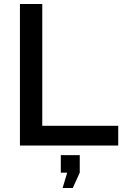

<svg xmlns="http://www.w3.org/2000/svg" viewBox="-20 -730 624 963"><path d="M80 0H573V-99H192V-710H80ZM294 213H345L380 136V48H285V136H317Z"/></svg>

Font: FIGSv2-sans-serif SemiBold
Style: Regular
Weight: 600
Designer: Matt McInerney, Pablo Impallari, Rodrigo Fuenzalida,Mirko Velimirovic
Foundry: Matt McInerney, Pablo Impallari, Rodrigo Fuenzalida
Version: Version 4.021;hotconv 1.0.109;makeotfexe 2.5.65596